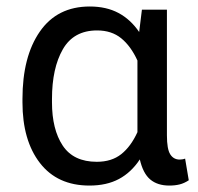

<svg xmlns="http://www.w3.org/2000/svg" viewBox="-20 -558 605 588"><path d="M491.2 -528.3V-143.6Q491.2 -101.1 501.5 -85.2Q511.7 -69.3 530.3 -69.3Q534.7 -69.3 539.1 -70.1Q543.5 -70.8 546.9 -72.3L558.1 -5.9Q543.9 3.4 530 6.8Q516.1 10.3 498.5 10.3Q462.4 10.3 440.2 -8.3Q418 -26.9 408.2 -69.8Q381.8 -29.8 344.2 -9.8Q306.6 10.3 253.9 10.3Q155.8 10.3 102.3 -58.8Q48.8 -127.9 48.8 -244.6V-254.9Q48.8 -384.8 102.1 -461.4Q155.3 -538.1 254.9 -538.1Q305.7 -538.1 342.8 -518.3Q379.9 -498.5 406.2 -460L414.6 -528.3ZM139.2 -244.6Q139.2 -161.6 172.1 -112.1Q205.1 -62.5 276.4 -62.5Q321.8 -62.5 351.3 -85.9Q380.9 -109.4 400.9 -153.3V-372.6Q380.9 -416.5 351.3 -440.7Q321.8 -464.8 277.3 -464.8Q205.6 -464.8 172.4 -407Q139.2 -349.1 139.2 -254.9Z"/></svg>

Font: Roboto Web
Style: Regular
Weight: 400
Designer: Google
Version: Version 1.200310; 2013